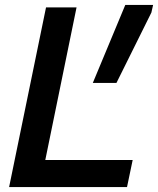

<svg xmlns="http://www.w3.org/2000/svg" viewBox="-20 -760 642 780"><path d="M602 -740H489L357 -423H453L595 -709ZM17 0H496L519 -110H164L291 -730H167Z"/></svg>

Font: Nacelle SemiBold
Style: Italic
Weight: 600
Italic angle: -12°
Designer: Sora Sagano
Foundry: Sora Sagano
Version: Version 1.000;FEAKit 1.0